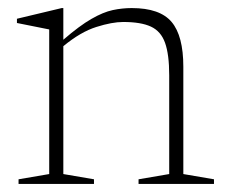

<svg xmlns="http://www.w3.org/2000/svg" viewBox="-20 -456 562 476"><path d="M323.5 -11.5 399.5 -24.5V-269.5Q399.5 -321 389.2 -349.8Q379 -378.5 354.2 -390Q329.5 -401.5 285.5 -401.5Q258 -401.5 219 -389.2Q180 -377 137 -341.5V-24.5L213 -11.5V0H26V-11.5L102 -24.5V-383L22 -399V-409.5L133 -436H137V-357.5Q177.5 -392.5 206.8 -409.2Q236 -426 259.5 -431Q283 -436 306.5 -436Q376.5 -436 405.5 -401.5Q434.5 -367 434.5 -290.5V-24.5L510.5 -11.5V0H323.5Z"/></svg>

Font: Newsreader 16pt ExtraLight
Style: Regular
Weight: 275
Designer: Hugues Gentile
Foundry: Production Type
Version: Version 1.003; ttfautohint (v1.8.3)